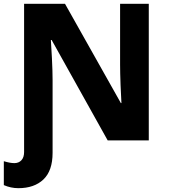

<svg xmlns="http://www.w3.org/2000/svg" viewBox="-38 -734 886 1004"><path d="M740 -714V0H525L232 -525H228Q230 -498 233.5 -430Q237 -362 237 -316V65Q237 159 189 204.5Q141 250 58 250Q19 250 -18 234V109Q15 119 37 119Q60 119 74 104Q88 89 88 61V-714H302L594 -195H597Q595 -221 592.5 -287.5Q590 -354 590 -397V-714Z"/></svg>

Font: Noto Sans UI ExtraBold
Style: Regular
Weight: 800
Designer: Monotype Design Team
Foundry: Monotype Imaging Inc.
Version: Version 1.001